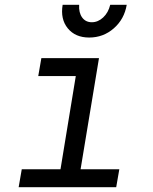

<svg xmlns="http://www.w3.org/2000/svg" viewBox="-20 -783 640 803"><path d="M58 0 71 -75H233L297 -465H140L153 -540H394L317 -75H479L466 0ZM311 -763Q309 -730 323.5 -710Q338 -690 364 -690Q390 -690 411.5 -710Q433 -730 441 -763H510Q500 -703 456 -664.5Q412 -626 353 -626Q295 -626 263.5 -664.5Q232 -703 242 -763Z"/></svg>

Font: CommitMono
Style: Italic
Weight: 400
Monospace: yes
Designer: Eigil Nikolajsen
Foundry: Eigil Nikolajsen
Version: Version 1.143